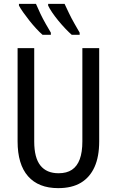

<svg xmlns="http://www.w3.org/2000/svg" viewBox="-20 -963 604 993"><path d="M493 -232Q493 -153 469 -99.5Q445 -46 398.5 -18Q352 10 281 10Q179 10 125 -51.5Q71 -113 71 -232V-714H157V-231Q157 -147 189 -107Q221 -67 283 -67Q325 -67 352 -85Q379 -103 392.5 -139.5Q406 -176 406 -232V-714H493ZM314 -943Q323 -924 336 -896.5Q349 -869 364.5 -842Q380 -815 392 -794V-783H351Q336 -796 317.5 -815.5Q299 -835 281 -857Q263 -879 249.5 -899Q236 -919 229 -934V-943ZM166 -943Q177 -917 189.5 -891Q202 -865 216 -840.5Q230 -816 243 -794V-783H200Q185 -796 167 -815.5Q149 -835 132 -856.5Q115 -878 100.5 -898.5Q86 -919 78 -934V-943Z"/></svg>

Font: Noto Sans Display Condensed
Style: Regular
Weight: 400
Width: 3
Designer: Monotype Design Team
Foundry: Monotype Imaging Inc.
Version: Version 2.003